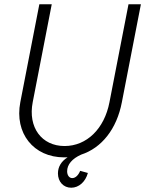

<svg xmlns="http://www.w3.org/2000/svg" viewBox="-20 -720 679 898"><path d="M280 16H296C267 34 251 60 251 91C251 130 277 158 313 158C349 158 380 130 391 89L355 79C346 101 332 113 318 113C304 113 294 100 294 81C294 50 317 22 360 3C455 -28 526 -116 550 -242L639 -700H581L492 -242C468 -117 385 -37 282 -37C175 -37 110 -124 133 -242L222 -700H164L75 -242C47 -97 137 16 280 16Z"/></svg>

Font: Uncut Sans Light Italic
Style: Regular
Weight: 300
Italic angle: -11°
Designer: Kasper Nordkvist
Foundry: UNCUT.wtf
Version: Version 1.304;Glyphs 3.2 (3246)